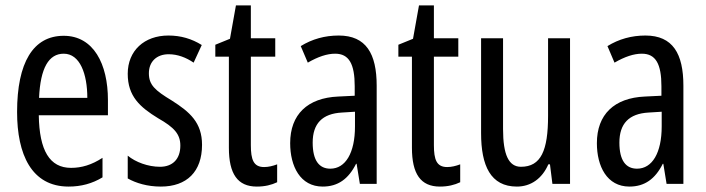

<svg xmlns="http://www.w3.org/2000/svg" viewBox="-20 -678 2603 708"><path d="M215 -546C102 -546 43 -447 43 -265C43 -109 96 10 233 10C279 10 320 -1 358 -24V-96C318 -70 281 -59 242 -59C163 -59 125 -123 123 -253H378V-309C378 -442 325 -546 215 -546ZM215 -480C275 -480 302 -405 302 -317H124C129 -428 160 -480 215 -480Z M725 -144C725 -226 680 -265 614 -307C551 -345 529 -365 529 -408C529 -450 557 -478 602 -478C635 -478 666 -466 694 -447L724 -512C687 -535 647 -547 601 -547C512 -547 451 -491 451 -406C451 -323 496 -283 563 -242C623 -208 645 -183 645 -141C645 -92 617 -63 570 -63C526 -63 480 -80 451 -104V-20C481 -3 523 10 573 10C669 10 725 -45 725 -144Z M954 -62C915 -62 905 -89 905 -143V-469H995V-537H905V-658H850L828 -535L774 -513V-469H824V-133C824 -37 856 10 927 10C957 10 981 4 1002 -6V-72C986 -66 970 -62 954 -62Z M1229 -547C1178 -547 1131 -534 1089 -508L1115 -447C1153 -469 1186 -480 1216 -480C1267 -480 1288 -442 1288 -360V-325L1227 -322C1114 -317 1050 -256 1050 -150C1050 -65 1087 10 1170 10C1226 10 1265 -18 1293 -74H1295L1307 0H1369V-362C1369 -480 1330 -547 1229 -547ZM1241 -263 1289 -266V-212C1289 -114 1254 -56 1198 -56C1157 -56 1133 -86 1133 -152C1133 -222 1168 -259 1241 -263Z M1629 -62C1590 -62 1580 -89 1580 -143V-469H1670V-537H1580V-658H1525L1503 -535L1449 -513V-469H1499V-133C1499 -37 1531 10 1602 10C1632 10 1656 4 1677 -6V-72C1661 -66 1645 -62 1629 -62Z M2082 -537H2001V-251C2001 -123 1975 -63 1901 -63C1856 -63 1835 -107 1835 -202V-537H1754V-187C1754 -67 1789 10 1886 10C1937 10 1979 -19 2002 -72H2008L2017 0H2082Z M2360 -547C2309 -547 2262 -534 2220 -508L2246 -447C2284 -469 2317 -480 2347 -480C2398 -480 2419 -442 2419 -360V-325L2358 -322C2245 -317 2181 -256 2181 -150C2181 -65 2218 10 2301 10C2357 10 2396 -18 2424 -74H2426L2438 0H2500V-362C2500 -480 2461 -547 2360 -547ZM2372 -263 2420 -266V-212C2420 -114 2385 -56 2329 -56C2288 -56 2264 -86 2264 -152C2264 -222 2299 -259 2372 -263Z"/></svg>

Font: Noto Sans Gujarati UI ExtraCondensed
Style: Regular
Weight: 400
Width: 2
Designer: Jelle Bosma - Monotype Design Team, Universal Thirst
Foundry: Monotype Imaging Inc.
Version: Version 2.106